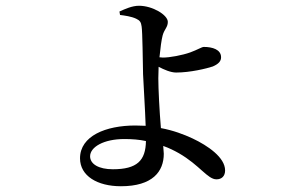

<svg xmlns="http://www.w3.org/2000/svg" viewBox="-20 -590 1040 667"><path d="M592 -338C641 -338 698 -352 719 -359C740 -368 748 -378 748 -391C748 -418 718 -427 688 -427C681 -427 666 -417 641 -408C613 -398 570 -390 546 -390L534 -391C537 -422 541 -452 545 -467C551 -489 563 -495 563 -514C563 -538 510 -570 463 -570C439 -570 415 -559 395 -550L397 -538C413 -536 436 -533 453 -525C466 -519 470 -513 472 -498C475 -480 476 -377 477 -332C479 -286 484 -213 486 -153L450 -154C348 -154 258 -118 258 -40C258 21 318 57 400 57C510 57 549 6 549 -56L547 -83C567 -76 585 -67 601 -58C674 -16 701 33 732 33C750 33 762 22 762 2C762 -43 702 -84 649 -109C619 -123 582 -137 539 -145C534 -203 530 -282 530 -318L531 -358C550 -348 573 -338 592 -338ZM487 -100C486 -32 456 -2 372 -2C323 -2 293 -20 293 -47C293 -79 340 -107 412 -107C439 -107 464 -105 487 -100Z"/></svg>

Font: Source Han Serif CN Medium
Style: Regular
Weight: 500
Designer: Ryoko NISHIZUKA 西塚涼子 (kana & ideographs); Frank Grießhammer (Latin, Greek & Cyrillic); Wenlong ZHANG 张文龙 (bopomofo); San
Foundry: Adobe
Version: Version 2.002;hotconv 1.1.0;makeotfexe 2.6.0